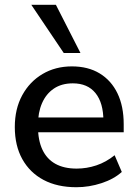

<svg xmlns="http://www.w3.org/2000/svg" viewBox="-20 -775 577 804"><path d="M300 9Q220 9 162.5 -21.5Q105 -52 73.5 -108.5Q42 -165 42 -243Q42 -319 73 -376Q104 -433 158 -465Q212 -497 281 -497Q349 -497 397.5 -467.5Q446 -438 472 -384Q498 -330 498 -255V-221H122V-283H430L413 -269Q413 -344 380 -385Q347 -426 285 -426Q238 -426 205.5 -404Q173 -382 156 -343Q139 -304 139 -252V-246Q139 -188 157.5 -148.5Q176 -109 212 -89Q248 -69 301 -69Q343 -69 383.5 -82.5Q424 -96 460 -125L490 -55Q457 -25 405 -8Q353 9 300 9ZM247 -553 111 -755H214L317 -553Z"/></svg>

Font: Nunito Sans 12pt ExtraLight 12pt SemiBold
Style: Regular
Weight: 600
Version: Version 3.101;gftools[0.9.27]